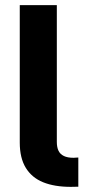

<svg xmlns="http://www.w3.org/2000/svg" viewBox="-20 -727 353 747"><path d="M265.8 -113.1Q271.4 -113.1 284.7 -114.2V-0.6Q273.2 0 255.5 0Q191.9 0 147.8 -17.9Q103.8 -35.7 80.3 -74.1Q56.9 -112.4 56.9 -172.2V-707H201.1V-175Q201.1 -154.2 207.5 -140.7Q214 -127.1 228.4 -120.1Q242.9 -113.1 265.8 -113.1Z"/></svg>

Font: Pretendard GOV Variable
Style: Regular
Weight: 400
Designer: Base glyphs from Inter by Rasmus Andersson; Hangul glyphs from Noto Sans CJK(Source Han Sans) by Jang Soo-young and Kang
Foundry: Kil Hyung-jin
Version: Version 1.307;Glyphs 3.2 (3192)